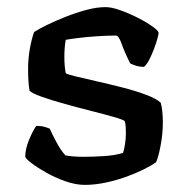

<svg xmlns="http://www.w3.org/2000/svg" viewBox="-20 -520 530 540"><path d="M219 0Q193 0 164.5 -10Q136 -20 111 -34Q86 -48 69.5 -60.5Q53 -73 51 -79Q51 -100 61 -125Q71 -150 82 -166Q96 -166 106 -163Q116 -160 120 -158Q126 -144 138.5 -120.5Q151 -97 164 -83Q174 -81 187.5 -80Q201 -79 215 -79Q242 -79 273 -81Q304 -83 326 -90Q329 -98 331.5 -114Q334 -130 334 -145Q334 -153 333.5 -162.5Q333 -172 331 -179Q328 -183 302 -190.5Q276 -198 238.5 -207.5Q201 -217 163 -227.5Q125 -238 97 -248Q69 -258 63 -265Q61 -277 60 -292Q59 -307 59 -326Q59 -355 64 -383Q69 -411 76 -430Q88 -438 111.5 -449.5Q135 -461 164 -472.5Q193 -484 222.5 -492Q252 -500 277 -500Q294 -500 319 -491Q344 -482 368.5 -469.5Q393 -457 409.5 -445Q426 -433 426 -428Q426 -421 419.5 -400.5Q413 -380 403.5 -359.5Q394 -339 385 -332Q372 -332 361.5 -335.5Q351 -339 346 -342Q330 -374 322 -397Q314 -420 306 -420Q282 -420 252.5 -418Q223 -416 199 -413Q175 -410 165 -408Q163 -399 162 -385.5Q161 -372 161 -361Q161 -347 162 -335Q163 -323 165 -314Q169 -311 193.5 -305Q218 -299 253.5 -291Q289 -283 326 -273.5Q363 -264 392 -253Q421 -242 432 -231Q435 -221 436.5 -206.5Q438 -192 438 -176Q438 -143 431.5 -109.5Q425 -76 419 -64Q407 -55 385 -44Q363 -33 335.5 -23Q308 -13 277.5 -6.5Q247 0 219 0Z"/></svg>

Font: Texturina Medium 12pt Medium
Style: Regular
Weight: 500
Version: Version 1.002